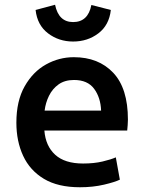

<svg xmlns="http://www.w3.org/2000/svg" viewBox="-20 -776 609 809"><path d="M317 13Q224 13 165 -22.5Q106 -58 77.5 -119.5Q49 -181 49 -259Q49 -351 84 -412.5Q119 -474 174 -504.5Q229 -535 291 -535Q395 -535 457 -469.5Q519 -404 519 -272Q519 -262 518 -249Q517 -236 516 -226H167Q172 -161 212.5 -124Q253 -87 330 -87Q376 -87 412 -95.5Q448 -104 468 -113L485 -19Q465 -9 418.5 2Q372 13 317 13ZM168 -310H406Q404 -365 376.5 -402Q349 -439 292 -439Q253 -439 227 -420.5Q201 -402 186.5 -372.5Q172 -343 168 -310ZM288 -601Q228 -601 182.5 -635.5Q137 -670 130 -734L212 -756Q227 -683 288 -683Q351 -683 365 -755L447 -734Q440 -670 394.5 -635.5Q349 -601 288 -601Z"/></svg>

Font: Ubuntu Sans SemiBold
Style: Regular
Weight: 600
Designer: Dalton Maag Ltd
Foundry: Dalton Maag Ltd
Version: Version 1.006; ttfautohint (v1.8.4.7-5d5b)